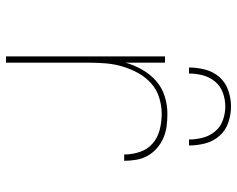

<svg xmlns="http://www.w3.org/2000/svg" viewBox="-95 -695 790 640"><g transform="rotate(90 300.0 -375.0)"><path d="M168 0V-530H189V-399Q197 -427 212 -453.5Q227 -480 249.5 -500Q272 -520 301 -529Q330 -538 359 -538Q380 -538 400 -535.5Q420 -533 439 -525Q458 -517 473.5 -503.5Q489 -490 499 -472.5Q509 -455 512.5 -434.5Q516 -414 516 -394H495Q495 -420 486.5 -446Q478 -472 458 -489Q438 -506 412 -512.5Q386 -519 359 -519Q332 -519 305 -510.5Q278 -502 257.5 -483.5Q237 -465 223.5 -440.5Q210 -416 202 -389.5Q194 -363 191.5 -335.5Q189 -308 189 -281V0ZM205 -610Q205 -637 212 -664Q219 -691 237 -711.5Q255 -732 281.5 -741Q308 -750 335 -750Q362 -750 388.5 -741Q415 -732 433 -711.5Q451 -691 458 -664Q465 -637 465 -610H445Q445 -633 439 -656Q433 -679 418 -697Q403 -715 380.5 -723Q358 -731 335 -731Q312 -731 289.5 -723Q267 -715 252 -697Q237 -679 231 -656Q225 -633 225 -610Z"/></g></svg>

Font: Iosevka Curly Thin Extended
Style: Regular
Weight: 100
Width: 7
Monospace: yes
Designer: Belleve Invis
Foundry: Belleve Invis
Version: Version 11.1.0; ttfautohint (v1.8.3)